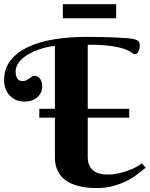

<svg xmlns="http://www.w3.org/2000/svg" viewBox="-20 -910 731 937"><path d="M0 -518.1Q0 -575.2 31.5 -615.2Q63 -655.3 117.7 -680.9Q172.4 -706.5 245.1 -718.3Q317.9 -730 400.9 -730Q440.4 -730 478 -729.2Q515.6 -728.5 546.6 -727.1Q577.6 -725.6 600.1 -723.6Q622.6 -721.7 632.8 -719.2Q642.6 -716.8 648.4 -713.9Q654.3 -710.9 657.2 -707Q660.2 -703.1 661.1 -698Q662.1 -692.9 662.1 -686Q662.1 -680.2 660.6 -673.1Q659.2 -666 656.2 -659.9Q653.3 -653.8 648.9 -649.4Q644.5 -645 638.2 -645Q634.3 -645 629.6 -648.4Q625 -651.9 616.5 -657.2Q607.9 -662.6 593.5 -668.5Q579.1 -674.3 554.9 -679.7Q530.8 -685.1 494.9 -688.5Q459 -691.9 408.2 -691.9V-378.9H610.8V-335.9H408.2V-145Q408.2 -122.1 415 -105.7Q421.9 -89.4 434.6 -78.6Q447.3 -67.9 465.1 -63Q482.9 -58.1 504.9 -58.1Q529.8 -58.1 554.7 -63.2Q579.6 -68.4 601.8 -76.2Q624 -84 642.3 -93.8Q660.6 -103.5 671.9 -112.8L690.9 -91.8Q678.7 -82 658.2 -65.2Q637.7 -48.3 608.2 -32.2Q578.6 -16.1 539.3 -4.2Q500 7.8 450.2 7.8Q433.6 7.8 412.4 6.1Q391.1 4.4 368.7 -0.7Q346.2 -5.9 324.5 -15.9Q302.7 -25.9 285.9 -42.5Q269 -59.1 258.5 -83.3Q248 -107.4 248 -141.1V-335.9H171.9V-378.9H248V-686Q232.4 -684.6 212.2 -680.4Q191.9 -676.3 170.7 -668.7Q149.4 -661.1 128.9 -650.9Q108.4 -640.6 92.3 -627Q76.2 -613.3 66.2 -596.4Q56.2 -579.6 56.2 -560.1Q56.2 -544.4 60.3 -535.2Q64.5 -525.9 69.8 -521.2Q75.2 -516.6 80.8 -515.4Q86.4 -514.2 88.9 -514.2Q101.1 -514.2 108.9 -518.3Q116.7 -522.5 123 -527.1Q129.4 -531.7 135 -535.9Q140.6 -540 147.9 -540Q153.8 -540 160.4 -537.4Q167 -534.7 172.6 -528.8Q178.2 -522.9 182.1 -513.4Q186 -503.9 186 -490.2Q186 -470.7 178.5 -456.3Q170.9 -441.9 158.9 -432.6Q147 -423.3 131.6 -418.7Q116.2 -414.1 101.1 -414.1Q77.6 -414.1 58.8 -422.1Q40 -430.2 26.9 -444.3Q13.7 -458.5 6.8 -477.3Q0 -496.1 0 -518.1ZM286.6 -889.6H546.9V-820.8H286.6Z"/></svg>

Font: Berkshire Swash
Style: Regular
Weight: 400
Designer: Astigmatic (AOETI)
Foundry: Astigmatic (AOETI)
Version: Version 1.001